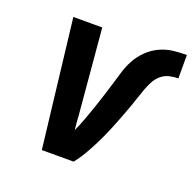

<svg xmlns="http://www.w3.org/2000/svg" viewBox="-102 -646 754 749"><g transform="rotate(20 275.5 -271.0)"><path d="M278 0H146L84 -530H204L235 -177Q236 -162 237 -147Q238 -132 240 -117Q252 -143 262 -170Q272 -197 281.5 -224.5Q291 -252 299.5 -279Q308 -306 316.5 -333.5Q325 -361 333 -388.5Q341 -416 355 -442Q369 -468 391 -489.5Q413 -511 440.5 -523.5Q468 -536 496 -539Q524 -542 551 -542V-445Q533 -445 514 -440.5Q495 -436 479.5 -422.5Q464 -409 455 -391Q446 -373 439.5 -355Q433 -337 427 -318.5Q421 -300 414.5 -282Q408 -264 401 -245.5Q394 -227 387 -209Q380 -191 372.5 -173Q365 -155 357 -137Q349 -119 340 -101.5Q331 -84 321.5 -66.5Q312 -49 301.5 -32.5Q291 -16 278 0Z"/></g></svg>

Font: Lode Term
Style: Bold Italic
Weight: 700
Italic angle: -11°
Monospace: yes
Designer: Belleve Invis
Foundry: Belleve Invis
Version: Version 29.2.0